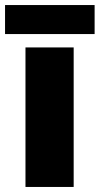

<svg xmlns="http://www.w3.org/2000/svg" viewBox="-34 -741 395 761"><path d="M258 0H67V-553H258ZM341 -721V-606H-14V-721Z"/></svg>

Font: Noto Sans Lao Black
Style: Regular
Weight: 900
Designer: Monotype Design Team
Foundry: Monotype Imaging Inc.
Version: Version 2.003; ttfautohint (v1.8.4.7-5d5b)